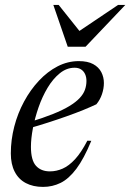

<svg xmlns="http://www.w3.org/2000/svg" viewBox="-20 -724 512 754"><path d="M273 -458Q241.5 -458 214.8 -436.2Q188 -414.5 167 -379.5Q146 -344.5 131.5 -302.8Q117 -261 109.2 -220.2Q101.5 -179.5 101.5 -147.5Q101.5 -95 121.2 -73Q141 -51 176 -51Q201.5 -51 226 -61.8Q250.5 -72.5 274.8 -98.8Q299 -125 323 -171.5L338.5 -171Q309.5 -100.5 279.8 -61Q250 -21.5 218 -5.8Q186 10 149 10Q110 10 81.5 -5Q53 -20 37.8 -49.5Q22.5 -79 22.5 -121.5Q22.5 -174.5 36 -226.8Q49.5 -279 74.5 -325.2Q99.5 -371.5 133 -407.2Q166.5 -443 206.2 -463.5Q246 -484 289.5 -484Q324.5 -484 346 -472.2Q367.5 -460.5 377.8 -440.8Q388 -421 388 -398Q388 -376.5 380.5 -354.2Q373 -332 358.5 -314.5Q337.5 -304.5 307.5 -292.2Q277.5 -280 242.2 -267.5Q207 -255 169 -242.8Q131 -230.5 93.5 -220L96 -244.5Q150 -261 188.5 -276.5Q227 -292 252.5 -307.5Q278 -323 292.8 -338.8Q307.5 -354.5 313.5 -371.2Q319.5 -388 319.5 -406Q319.5 -421.5 314 -433.2Q308.5 -445 298.2 -451.5Q288 -458 273 -458ZM472 -704.5 316 -540.5H246L189.5 -704.5H210.5L301.5 -590.5H274L443.5 -704.5Z"/></svg>

Font: Newsreader 48pt
Style: Italic
Weight: 400
Italic angle: -17°
Version: Version 1.003